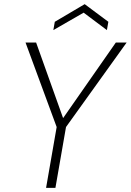

<svg xmlns="http://www.w3.org/2000/svg" viewBox="-20 -905 630 925"><path d="M202 0 253 -293 103 -700H154L284 -336L538 -700H590L298 -293L247 0ZM237 -760 244 -800 388 -885 502 -800 495 -760 383 -844Z"/></svg>

Font: DM Sans ExtraLight
Style: Italic
Weight: 250
Italic angle: -10°
Designer: Colophon Foundry, Jonny Pinhorn
Foundry: Colophon Foundry
Version: Version 4.004;gftools[0.9.30]